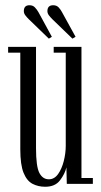

<svg xmlns="http://www.w3.org/2000/svg" viewBox="-20 -702 386 733"><path d="M152.5 11Q126 11 104.2 -0.2Q82.5 -11.5 70 -42.2Q57.5 -73 57.5 -132V-501H11V-523H117.5V-136.5Q117.5 -66.5 130.2 -42Q143 -17.5 166.5 -17.5Q187.5 -17.5 201.8 -37.5Q216 -57.5 223.5 -87.2Q231 -117 231 -145.5V-501H185V-523H291V-22.5H334.5V0H235L233.5 -63Q228 -38.5 209.2 -13.8Q190.5 11 152.5 11ZM256.5 -554.5 179.5 -629Q171.5 -637 166.2 -644.2Q161 -651.5 161 -659.5Q161 -682 183 -682Q196 -682 203.8 -673.8Q211.5 -665.5 216.5 -656L268.5 -561.5ZM166.5 -554.5 89.5 -629Q81.5 -637 76.2 -644.2Q71 -651.5 71 -659.5Q71 -682 92.5 -682Q105.5 -682 113.2 -673.8Q121 -665.5 126.5 -656L178 -561.5Z"/></svg>

Font: Imbue 50pt Light
Style: Regular
Weight: 300
Designer: Tyler Finck
Foundry: Etcetera Type Company
Version: Version 1.102; ttfautohint (v1.8.3)